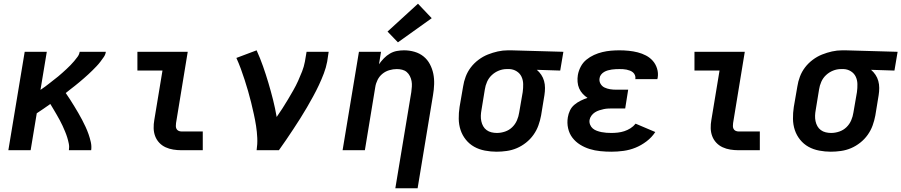

<svg xmlns="http://www.w3.org/2000/svg" viewBox="-20 -809 4854 1034"><path d="M25 0 113 -530H232L198 -325Q211 -334 223 -342.5Q235 -351 246.5 -360.5Q258 -370 270 -379Q282 -388 293.5 -397.5Q305 -407 316 -417Q327 -427 338 -437Q349 -447 359.5 -458Q370 -469 379.5 -480Q389 -491 398 -503.5Q407 -516 409 -530H550Q548 -515 539 -502Q530 -489 520.5 -476.5Q511 -464 500 -452.5Q489 -441 478 -430Q467 -419 455.5 -408.5Q444 -398 432 -387.5Q420 -377 408 -367Q396 -357 383.5 -347Q371 -337 358.5 -327.5Q346 -318 334 -308Q346 -291 357.5 -273Q369 -255 380 -237Q391 -219 401.5 -201Q412 -183 422 -164Q432 -145 441 -125.5Q450 -106 457 -86Q464 -66 469 -44Q474 -22 471 0H351Q354 -18 350.5 -35.5Q347 -53 342 -69Q337 -85 330.5 -100.5Q324 -116 317 -131.5Q310 -147 302 -161.5Q294 -176 285.5 -191Q277 -206 268.5 -220Q260 -234 251 -249Q233 -236 214.5 -223.5Q196 -211 178 -199L145 0Z M957 0Q935 0 913 -3.5Q891 -7 871.5 -16Q852 -25 837.5 -40.5Q823 -56 815.5 -76Q808 -96 807.5 -118.5Q807 -141 811 -163L855 -429H720V-530H991L928 -146Q927 -138 927 -130Q927 -122 930.5 -115Q934 -108 941.5 -104.5Q949 -101 957 -101H1072V0Z M1362 0Q1367 -33 1365.5 -66Q1364 -99 1359 -131Q1354 -163 1347 -194.5Q1340 -226 1332.5 -257Q1325 -288 1316 -318.5Q1307 -349 1297.5 -379Q1288 -409 1277 -438.5Q1266 -468 1253 -497L1362 -538Q1381 -496 1396.5 -452Q1412 -408 1425.5 -362.5Q1439 -317 1450.5 -271.5Q1462 -226 1470 -179Q1486 -202 1501.5 -226Q1517 -250 1531.5 -274.5Q1546 -299 1560 -323.5Q1574 -348 1585.5 -373.5Q1597 -399 1607 -424.5Q1617 -450 1622 -477L1631 -530H1750L1742 -477Q1736 -445 1724 -413.5Q1712 -382 1697.5 -351Q1683 -320 1666.5 -290Q1650 -260 1633 -230.5Q1616 -201 1597.5 -172Q1579 -143 1560 -114Q1541 -85 1521.5 -56.5Q1502 -28 1482 0Z M2109 205 2195 -313Q2197 -328 2198 -343Q2199 -358 2196.5 -372Q2194 -386 2187.5 -399Q2181 -412 2170.5 -421Q2160 -430 2146 -433.5Q2132 -437 2117 -437Q2097 -437 2076.5 -431Q2056 -425 2039.5 -411.5Q2023 -398 2013.5 -379Q2004 -360 2001 -340L1945 0H1825L1913 -530H2032L2021 -463Q2033 -480 2047.5 -495Q2062 -510 2080 -520.5Q2098 -531 2117.5 -534.5Q2137 -538 2156 -538Q2185 -538 2212.5 -530Q2240 -522 2261 -505Q2282 -488 2295 -463.5Q2308 -439 2313.5 -412Q2319 -385 2318 -355.5Q2317 -326 2312 -297L2229 205ZM2123 -581 2067 -639 2231 -789 2305 -711Z M2654 8Q2623 8 2591.5 2Q2560 -4 2534 -18.5Q2508 -33 2489 -56.5Q2470 -80 2460.5 -108.5Q2451 -137 2450.5 -169Q2450 -201 2455 -233L2474 -343Q2478 -370 2488 -396.5Q2498 -423 2515.5 -446Q2533 -469 2557 -487Q2581 -505 2607.5 -515.5Q2634 -526 2661 -532Q2688 -538 2716 -538Q2720 -538 2724 -538Q2728 -538 2733 -538L3014 -530L2997 -429L2871 -433Q2885 -421 2895 -406Q2905 -391 2910 -373Q2915 -355 2915 -335.5Q2915 -316 2912 -297L2894 -187Q2889 -160 2879.5 -133.5Q2870 -107 2853 -83Q2836 -59 2812.5 -40.5Q2789 -22 2763 -11Q2737 0 2709 4Q2681 8 2654 8ZM2656 -93Q2678 -93 2700 -100.5Q2722 -108 2738.5 -124Q2755 -140 2764 -161Q2773 -182 2776 -203L2795 -313Q2798 -335 2797.5 -356.5Q2797 -378 2788.5 -396Q2780 -414 2762.5 -425Q2745 -436 2724 -437H2716Q2714 -437 2712.5 -437Q2711 -437 2709 -437Q2687 -437 2666 -428.5Q2645 -420 2628.5 -404.5Q2612 -389 2603 -368.5Q2594 -348 2591 -327L2573 -217Q2570 -201 2569.5 -186Q2569 -171 2572 -156.5Q2575 -142 2582 -129.5Q2589 -117 2600.5 -108.5Q2612 -100 2626.5 -96.5Q2641 -93 2656 -93Z M3273 8Q3243 8 3213 5Q3183 2 3155.5 -6.5Q3128 -15 3104 -30Q3080 -45 3063 -67Q3046 -89 3039.5 -118Q3033 -147 3038 -177Q3041 -196 3049.5 -214Q3058 -232 3073.5 -245Q3089 -258 3107.5 -267Q3126 -276 3144 -282Q3130 -291 3118 -304Q3106 -317 3099 -333Q3092 -349 3090.5 -368Q3089 -387 3092 -405Q3096 -428 3107.5 -450Q3119 -472 3138 -487.5Q3157 -503 3179 -513Q3201 -523 3224 -528.5Q3247 -534 3270 -536Q3293 -538 3316 -538Q3341 -538 3366 -535.5Q3391 -533 3414.5 -527Q3438 -521 3459 -510Q3480 -499 3495.5 -481.5Q3511 -464 3518.5 -440Q3526 -416 3522 -391Q3521 -389 3521 -387Q3521 -385 3520 -383H3401Q3401 -384 3401.5 -384.5Q3402 -385 3402 -386Q3403 -395 3399.5 -404Q3396 -413 3389 -419Q3382 -425 3373 -428.5Q3364 -432 3354.5 -434Q3345 -436 3335.5 -436.5Q3326 -437 3316 -437Q3306 -437 3295.5 -436.5Q3285 -436 3274.5 -434.5Q3264 -433 3253.5 -430Q3243 -427 3233.5 -421.5Q3224 -416 3217 -407Q3210 -398 3209 -388Q3206 -372 3214 -358Q3222 -344 3236 -337.5Q3250 -331 3265.5 -328.5Q3281 -326 3298 -326H3363L3347 -225H3281Q3269 -225 3256.5 -224.5Q3244 -224 3232 -221.5Q3220 -219 3207.5 -215Q3195 -211 3184 -204Q3173 -197 3165 -186Q3157 -175 3155 -163Q3153 -150 3158 -137.5Q3163 -125 3172.5 -117Q3182 -109 3194.5 -104.5Q3207 -100 3219.5 -97.5Q3232 -95 3245.5 -94Q3259 -93 3273 -93Q3290 -93 3307.5 -95Q3325 -97 3342 -102.5Q3359 -108 3375 -118Q3391 -128 3403 -143L3509 -98Q3490 -69 3461.5 -47.5Q3433 -26 3402 -13.5Q3371 -1 3338 3.5Q3305 8 3273 8Z M3957 0Q3935 0 3913 -3.5Q3891 -7 3871.5 -16Q3852 -25 3837.5 -40.5Q3823 -56 3815.5 -76Q3808 -96 3807.5 -118.5Q3807 -141 3811 -163L3855 -429H3720V-530H3991L3928 -146Q3927 -138 3927 -130Q3927 -122 3930.5 -115Q3934 -108 3941.5 -104.5Q3949 -101 3957 -101H4072V0Z M4454 8Q4423 8 4391.5 2Q4360 -4 4334 -18.5Q4308 -33 4289 -56.5Q4270 -80 4260.5 -108.5Q4251 -137 4250.5 -169Q4250 -201 4255 -233L4274 -343Q4278 -370 4288 -396.5Q4298 -423 4315.5 -446Q4333 -469 4357 -487Q4381 -505 4407.5 -515.5Q4434 -526 4461 -532Q4488 -538 4516 -538Q4520 -538 4524 -538Q4528 -538 4533 -538L4814 -530L4797 -429L4671 -433Q4685 -421 4695 -406Q4705 -391 4710 -373Q4715 -355 4715 -335.5Q4715 -316 4712 -297L4694 -187Q4689 -160 4679.5 -133.5Q4670 -107 4653 -83Q4636 -59 4612.5 -40.5Q4589 -22 4563 -11Q4537 0 4509 4Q4481 8 4454 8ZM4456 -93Q4478 -93 4500 -100.5Q4522 -108 4538.5 -124Q4555 -140 4564 -161Q4573 -182 4576 -203L4595 -313Q4598 -335 4597.5 -356.5Q4597 -378 4588.5 -396Q4580 -414 4562.5 -425Q4545 -436 4524 -437H4516Q4514 -437 4512.5 -437Q4511 -437 4509 -437Q4487 -437 4466 -428.5Q4445 -420 4428.5 -404.5Q4412 -389 4403 -368.5Q4394 -348 4391 -327L4373 -217Q4370 -201 4369.5 -186Q4369 -171 4372 -156.5Q4375 -142 4382 -129.5Q4389 -117 4400.5 -108.5Q4412 -100 4426.5 -96.5Q4441 -93 4456 -93Z"/></svg>

Font: Iosevka Curly Extended
Style: Bold Italic
Weight: 700
Width: 7
Italic angle: -9°
Monospace: yes
Designer: Belleve Invis
Foundry: Belleve Invis
Version: Version 11.1.0; ttfautohint (v1.8.3)